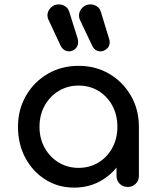

<svg xmlns="http://www.w3.org/2000/svg" viewBox="-20 -851 715 875"><path d="M318 4Q245 4 187 -32.5Q129 -69 95.5 -131.5Q62 -194 62 -273Q62 -352 98.5 -415Q135 -478 197.5 -514.5Q260 -551 338 -551Q416 -551 478 -514.5Q540 -478 576.5 -415Q613 -352 613 -273H574Q574 -194 540.5 -131.5Q507 -69 449 -32.5Q391 4 318 4ZM338 -86Q389 -86 429 -110.5Q469 -135 492 -177.5Q515 -220 515 -273Q515 -327 492 -369.5Q469 -412 429 -436.5Q389 -461 338 -461Q288 -461 247.5 -436.5Q207 -412 183.5 -369.5Q160 -327 160 -273Q160 -220 183.5 -177.5Q207 -135 247.5 -110.5Q288 -86 338 -86ZM562 1Q540 1 525.5 -13.5Q511 -28 511 -50V-203L530 -309L613 -273V-50Q613 -28 598.5 -13.5Q584 1 562 1ZM438 -617Q412 -617 400 -643L344 -761Q340 -770 340 -780Q340 -800 355 -815.5Q370 -831 392 -831Q408 -831 421.5 -822Q435 -813 439 -799L477 -675Q480 -666 480 -659Q480 -639 466 -628Q452 -617 438 -617ZM295 -617Q270 -617 256 -643L201 -761Q198 -766 197.5 -771Q197 -776 196 -780Q196 -800 211 -815.5Q226 -831 248 -831Q264 -831 277.5 -822Q291 -813 295 -799L334 -675Q335 -671 335.5 -666.5Q336 -662 336 -659Q336 -639 322.5 -628Q309 -617 295 -617Z"/></svg>

Font: Comfortaa
Style: Bold
Weight: 700
Designer: Johan Aakerlund
Foundry: Johan Aakerlund
Version: Version 3.104; ttfautohint (v1.8.1.43-b0c9)